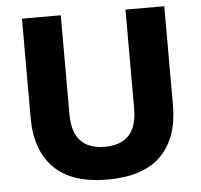

<svg xmlns="http://www.w3.org/2000/svg" viewBox="-54 -814 928 887"><g transform="rotate(-5 410.0 -370.5)"><path d="M80 -298V-758H260V-298Q260 -217 297.5 -176Q335 -135 410 -135Q485 -135 522.5 -176Q560 -217 560 -298V-758H740V-298Q740 -147 658 -65Q576 17 410 17Q245 17 162.5 -65Q80 -147 80 -298Z"/></g></svg>

Font: Biryani Heavy
Style: Regular
Weight: 900
Designer: Dan Reynolds and Mathieu Réguer
Foundry: Dan Reynolds and Mathieu Réguer
Version: Version 1.003; ttfautohint (v1.1) -l 5 -r 5 -G 72 -x 0 -D la